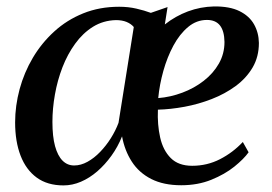

<svg xmlns="http://www.w3.org/2000/svg" viewBox="-20 -566 846 597"><path d="M501 -544 492.5 -490Q525.5 -516 564.2 -530.5Q603 -545 645.5 -546Q694 -546.5 724.5 -531.5Q755 -516.5 769.8 -490.5Q784.5 -464.5 785 -432.5Q785 -389.5 765.5 -356.2Q746 -323 712.8 -298.5Q679.5 -274 638.2 -258Q597 -242 553.8 -234Q510.5 -226 471 -225Q469 -178.5 478 -138.5Q487 -98.5 511 -74.5Q535 -50.5 577.5 -50.5Q624 -50.5 664 -71Q704 -91.5 735 -124.5L753 -92.5Q738.5 -72 708.8 -48Q679 -24 637 -7Q595 10 543.5 10Q488.5 10 450.2 -9.5Q412 -29 389.8 -63.5Q367.5 -98 359.5 -142Q346.5 -109.5 326.5 -81.8Q306.5 -54 282.5 -33.2Q258.5 -12.5 231.8 -1Q205 10.5 177.5 10.5Q127.5 10.5 94.2 -13.8Q61 -38 44 -82Q27 -126 27 -185.5Q27 -237 41 -288.8Q55 -340.5 82.2 -386.5Q109.5 -432.5 148.8 -468.2Q188 -504 238.8 -524.5Q289.5 -545 350.5 -545Q379 -545 404 -539.2Q429 -533.5 449 -526ZM348.5 -184 396 -482Q387.5 -492 373.5 -497.8Q359.5 -503.5 340.5 -503.5Q301 -502.5 269.2 -482.8Q237.5 -463 213.8 -430.2Q190 -397.5 174.2 -356.8Q158.5 -316 150.8 -272.2Q143 -228.5 143 -187Q143 -141.5 151.2 -111.5Q159.5 -81.5 174.5 -66.5Q189.5 -51.5 210.5 -51.5Q231.5 -51.5 252.2 -63Q273 -74.5 291.5 -93.8Q310 -113 324.8 -136.5Q339.5 -160 348.5 -184ZM623.5 -504Q591 -504 564.8 -482Q538.5 -460 519.2 -424.2Q500 -388.5 488 -345.8Q476 -303 472 -261Q510 -264 546.8 -277.8Q583.5 -291.5 613.2 -314.5Q643 -337.5 660.5 -368.2Q678 -399 678 -435.5Q677.5 -469.5 664 -486.8Q650.5 -504 623.5 -504Z"/></svg>

Font: Merriweather 72pt Medium
Style: Italic
Weight: 500
Italic angle: -7.8°
Version: Version 2.101